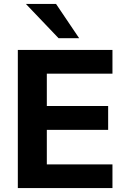

<svg xmlns="http://www.w3.org/2000/svg" viewBox="-20 -960 645 980"><path d="M71 0V-705H554V-584H219V-419H532V-297H219V-121H554V0ZM279 -765 112 -940H266L384 -765Z"/></svg>

Font: Nunito Sans 12pt ExtraLight ExtraBold
Style: Regular
Weight: 800
Version: Version 3.101;gftools[0.9.27]